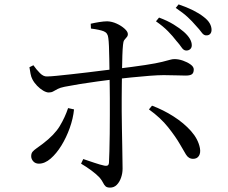

<svg xmlns="http://www.w3.org/2000/svg" viewBox="-20 -823 1040 874"><path d="M828 -593Q816 -593 807 -606.5Q798 -620 782 -638Q767 -658 745 -680.5Q723 -703 690 -726L704 -743Q742 -729 770.5 -711.5Q799 -694 817 -678Q853 -646 853 -617Q853 -606 846 -599.5Q839 -593 828 -593ZM481 31Q467 31 460.5 25Q454 19 449 8.5Q444 -2 433 -15Q419 -30 396 -47Q373 -64 349 -78L359 -99Q383 -91 409.5 -82Q436 -73 455 -69Q464 -67 469.5 -69.5Q475 -72 476 -82Q477 -99 478 -134.5Q479 -170 479.5 -214Q480 -258 480 -301Q480 -344 480 -376Q480 -397 479.5 -427Q479 -457 478.5 -490.5Q478 -524 477.5 -555.5Q477 -587 476 -612Q475 -637 473 -650Q471 -673 452.5 -680.5Q434 -688 394 -693L393 -715Q410 -719 431.5 -722.5Q453 -726 469 -726Q490 -725 511 -715.5Q532 -706 547 -692.5Q562 -679 562 -668Q562 -659 556.5 -653.5Q551 -648 546 -641Q541 -634 540 -619Q538 -601 537 -570.5Q536 -540 535.5 -504.5Q535 -469 534.5 -435Q534 -401 534 -374Q534 -352 534 -315.5Q534 -279 535 -238Q536 -197 536.5 -158Q537 -119 537.5 -91.5Q538 -64 538 -55Q538 -34 531 -14Q524 6 511.5 18.5Q499 31 481 31ZM157 -78Q141 -78 131.5 -88.5Q122 -99 122 -112Q122 -125 128.5 -132.5Q135 -140 146.5 -148Q158 -156 174 -168Q228 -209 252 -249Q276 -289 290 -331L317 -325Q313 -284 297.5 -240.5Q282 -197 259.5 -160.5Q237 -124 210.5 -101Q184 -78 157 -78ZM202 -402Q191 -402 176.5 -410.5Q162 -419 148.5 -433Q135 -447 127 -463Q122 -472 119 -487.5Q116 -503 114 -517L132 -526Q146 -506 162 -490Q178 -474 194 -475Q209 -475 238.5 -478Q268 -481 305 -485Q342 -489 379 -493.5Q416 -498 447.5 -502Q479 -506 497 -508Q589 -519 641 -527Q693 -535 718.5 -541.5Q744 -548 754.5 -551Q765 -554 774 -554Q793 -554 813 -547Q833 -540 847.5 -529.5Q862 -519 862 -507Q862 -491 853.5 -485Q845 -479 826 -479Q805 -479 781 -480Q757 -481 725 -481Q701 -481 661 -478Q621 -475 578 -470.5Q535 -466 499 -462Q467 -458 425.5 -452.5Q384 -447 344 -440.5Q304 -434 274 -428Q254 -424 242.5 -418Q231 -412 222.5 -407Q214 -402 202 -402ZM859 -100Q838 -100 826 -120.5Q814 -141 800 -165Q780 -200 745.5 -243.5Q711 -287 658 -325L672 -342Q723 -323 770 -293Q817 -263 849.5 -226.5Q882 -190 890 -149Q894 -127 885.5 -113.5Q877 -100 859 -100ZM920 -662Q908 -661 898 -675Q888 -689 871 -707Q855 -726 834.5 -745Q814 -764 780 -787L793 -803Q831 -790 859 -776Q887 -762 906 -747Q926 -732 934.5 -717Q943 -702 943 -687Q943 -676 937 -669Q931 -662 920 -662Z"/></svg>

Font: Noto Serif TC
Style: Regular
Weight: 400
Designer: Ryoko NISHIZUKA  (kana & ideographs); Frank Grießhammer (Latin, Greek & Cyrillic); Wenlong ZHANG  (bopomofo); Sandoll Co
Foundry: Adobe
Version: Version 2.003-H1;hotconv 1.1.1;makeotfexe 2.6.0